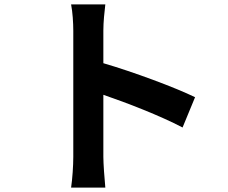

<svg xmlns="http://www.w3.org/2000/svg" viewBox="-20 -811 1040 875"><path d="M314 -96C314 -56 310 4 304 44H460C456 3 451 -67 451 -96V-379C559 -342 709 -284 812 -230L869 -368C777 -413 585 -484 451 -523V-671C451 -712 456 -756 460 -791H304C311 -756 314 -706 314 -671C314 -586 314 -172 314 -96Z"/></svg>

Font: Noto Sans Mono CJK SC
Style: Bold
Weight: 700
Designer: Ryoko NISHIZUKA 西塚涼子 (kana, bopomofo & ideographs); Paul D. Hunt (Latin, Greek & Cyrillic); Sandoll Communications 산돌커뮤니
Foundry: Adobe
Version: Version 2.004;hotconv 1.0.118;makeotfexe 2.5.65603